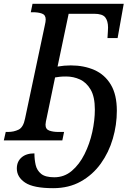

<svg xmlns="http://www.w3.org/2000/svg" viewBox="-40 -734 690 1004"><path d="M238 250Q135 250 91.5 221Q48 192 48 147Q48 111 72.5 89.5Q97 68 140 68Q140 100 146.5 128.5Q153 157 175 175Q197 193 244 193Q296 193 335.5 159.5Q375 126 402 72Q429 18 442.5 -43.5Q456 -105 456 -161Q456 -228 434 -265.5Q412 -303 378 -318.5Q344 -334 306 -334Q285 -334 272 -332.5Q259 -331 248 -329L205 -122Q202 -109 200 -98.5Q198 -88 198 -82Q198 -58 218 -51Q238 -44 265 -44H295L286 0H-20L-10 -44H2Q32 -44 57 -56Q82 -68 91 -114L194 -600Q199 -621 199 -632Q199 -656 179.5 -663Q160 -670 133 -670H121L130 -714H607L575 -535H522Q523 -551 524 -567Q525 -583 525 -590Q525 -624 510.5 -643Q496 -662 452 -662H319L261 -386Q296 -392 330 -392Q399 -392 453.5 -368Q508 -344 539.5 -291.5Q571 -239 571 -155Q571 -81 550 -9Q529 63 487 121.5Q445 180 382.5 215Q320 250 238 250Z"/></svg>

Font: Noto Serif SemiCondensed Medium
Style: Italic
Weight: 500
Width: 4
Italic angle: -12°
Designer: Monotype Design Team
Foundry: Monotype Imaging Inc.
Version: Version 2.013